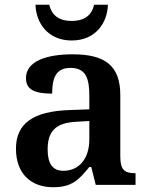

<svg xmlns="http://www.w3.org/2000/svg" viewBox="-20 -776 626 806"><path d="M281 -606C382 -606 431 -681 433 -756H375C364 -708 330 -688 281 -688C232 -688 198 -708 187 -756H129C131 -681 180 -606 281 -606ZM203 10C282 10 311 -21 355 -75H363L382 0H549V-49H546C501 -49 485 -65 485 -120V-377C485 -503 418 -548 285 -548C177 -548 89 -520 89 -448C89 -400 125 -383 199 -383C199 -449 215 -491 276 -491C341 -491 355 -446 355 -374V-317L272 -314C121 -309 47 -259 47 -152C47 -42 115 10 203 10ZM246 -59C201 -59 180 -89 180 -148C180 -222 210 -261 303 -265L355 -268V-191C355 -110 312 -59 246 -59Z"/></svg>

Font: Noto Serif Georgian SemiBold
Style: Regular
Weight: 600
Designer: Monotype Design Team, Akaki Razmadze
Foundry: Google LLC
Version: Version 2.003